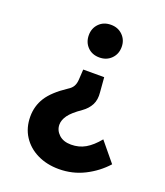

<svg xmlns="http://www.w3.org/2000/svg" viewBox="-135 -625 785 912"><g transform="rotate(20 257.5 -168.5)"><path d="M186 -451Q186 -486 209 -509.5Q232 -533 269 -533Q305 -533 328.5 -509.5Q352 -486 352 -451Q352 -415 328.5 -391.5Q305 -368 269 -368Q232 -368 209 -391.5Q186 -415 186 -451ZM57 7Q57 -46 84.5 -89.5Q112 -133 180 -178Q198 -189 205.5 -203Q213 -217 214 -237L217 -288H323L329 -214Q333 -177 319.5 -151Q306 -125 279 -106Q234 -75 217 -51Q200 -27 200 -4Q200 25 222.5 46Q245 67 284 67Q324 67 356 48.5Q388 30 420 -9L500 88Q457 136 397.5 166Q338 196 269 196Q208 196 160 172.5Q112 149 84.5 106.5Q57 64 57 7Z"/></g></svg>

Font: Radio Canada SemiBold
Style: Regular
Weight: 600
Designer: Charles Daoud, Etienne Aubert Bonn, Alexandre Saumier Demers, Jacques Le Bailly
Foundry: Radio-Canada
Version: Version 2.104; ttfautohint (v1.8.4.7-5d5b);gftools[0.9.28.de